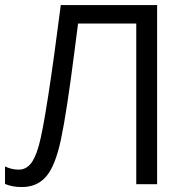

<svg xmlns="http://www.w3.org/2000/svg" viewBox="-20 -734 744 765"><path d="M606 0H522.9V-640.1H291L275.9 -522.9Q246.1 -289.1 223.4 -180.9Q200.7 -72.8 163.6 -30.3Q126.5 12.2 64.9 11.2Q28.8 11.2 0 -1V-70.8Q26.4 -58.1 55.2 -58.1Q81.1 -58.1 100.3 -79.3Q119.6 -100.6 134.5 -153.1Q149.4 -205.6 172.1 -352.3Q194.8 -499 222.2 -713.9H606Z"/></svg>

Font: f06597129
Style: Regular
Weight: 400
Foundry: Ascender Corporation
Version: Version 1.10